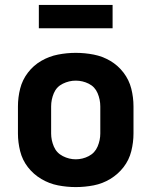

<svg xmlns="http://www.w3.org/2000/svg" viewBox="-20 -753 616 781"><path d="M288 8Q325 8 361 1Q397 -6 428.5 -25Q460 -44 482.5 -73Q505 -102 514 -138Q523 -174 523 -210V-320Q523 -357 514 -392.5Q505 -428 482.5 -457.5Q460 -487 428.5 -505.5Q397 -524 361 -531Q325 -538 288 -538Q252 -538 216 -531Q180 -524 148 -505.5Q116 -487 93.5 -457.5Q71 -428 62 -392.5Q53 -357 53 -320V-210Q53 -174 62 -138Q71 -102 93.5 -73Q116 -44 148 -25Q180 -6 216 1Q252 8 288 8ZM288 -105Q261 -105 235.5 -118Q210 -131 199 -157Q188 -183 188 -210V-320Q188 -348 199 -374Q210 -400 235.5 -412.5Q261 -425 288 -425Q316 -425 341 -412.5Q366 -400 377 -374Q388 -348 388 -320V-210Q388 -183 377 -157Q366 -131 341 -118Q316 -105 288 -105ZM138 -638H438V-733H138Z"/></svg>

Font: Iosevka Sparkle Extrabold
Style: Regular
Weight: 800
Designer: Belleve Invis
Foundry: Belleve Invis
Version: Version 4.5.0; ttfautohint (v1.8.3)